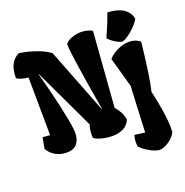

<svg xmlns="http://www.w3.org/2000/svg" viewBox="-172 -969 1293 1339"><g transform="rotate(-20 474.0 -299.5)"><path d="M512.2 10.3Q490.2 10.3 464.1 6.6Q438 2.9 414.3 -4.9Q390.6 -12.7 376 -23.9Q374.5 -32.2 374.5 -45.4Q374.5 -63 377.7 -84.5Q380.9 -106 387.2 -119.6L173.8 -571.3L171.4 -570.3Q175.8 -555.7 186 -517.6Q196.3 -479.5 209.2 -427.7Q222.2 -376 234.9 -319.6Q247.6 -263.2 257.6 -211.2Q267.6 -159.2 271.5 -121.1Q272 -115.7 272.2 -110.1Q272.5 -104.5 272.5 -99.1Q272.5 -53.2 248.8 -21.7Q225.1 9.8 168.9 9.8Q125.5 9.8 87.6 -11.7Q49.8 -33.2 32.7 -69.3L47.9 -148.9L102.1 -144.5L98.1 -573.7Q77.1 -575.2 54.7 -581.1Q32.2 -586.9 13.7 -598.6Q13.7 -627.9 19.3 -657.7Q24.9 -687.5 41.7 -713.1Q58.6 -738.8 91.3 -756.3Q114.7 -753.4 153.1 -744.4Q191.4 -735.4 234.4 -718.8Q277.3 -702.1 313.5 -676.3L502.9 -190.9L504.9 -192.9Q499 -227.5 489.7 -282.2Q480.5 -336.9 470.2 -399.7Q460 -462.4 450.9 -522.5Q441.9 -582.5 436.3 -629.4Q430.7 -676.3 430.7 -698.2Q439.9 -717.8 475.6 -732.2Q511.2 -746.6 549.8 -746.6Q569.3 -746.6 593 -741.2Q616.7 -735.8 631.8 -725.6L589.8 -169.9Q609.4 -146 622.8 -122.8Q636.2 -99.6 642.6 -64Q626.5 -24.9 591.1 -7.3Q555.7 10.3 512.2 10.3ZM800.3 -585Q788.1 -585.4 769.3 -594.5Q750.5 -603.5 732.2 -617.4Q713.9 -631.3 702.1 -645Q725.1 -697.3 741 -735.8Q756.8 -774.4 769.5 -811.5Q802.7 -811.5 838.1 -802.2Q873.5 -793 900.9 -770Q928.2 -747.1 938 -705.6Q930.2 -689 912.8 -668.9Q895.5 -648.9 874.5 -630.6Q853.5 -612.3 833.5 -599.9Q813.5 -587.4 800.3 -585ZM781.2 213.9Q752 208.5 724.6 194.3Q697.3 180.2 677 164.3Q656.7 148.4 647.9 137.2Q646 109.4 647.2 93.3Q648.4 77.1 654.8 55.2Q668 56.2 689.2 59.3Q710.4 62.5 731 65.4L747.1 -275.9L685.1 -497.1Q700.2 -515.1 725.3 -531.5Q750.5 -547.9 781.2 -558.1Q812 -568.4 842.8 -567.9Q864.3 -567.9 884.8 -561Q905.3 -554.2 921.9 -539.6Q920.9 -530.8 916.7 -493.7Q912.6 -456.5 906.2 -405.8Q899.9 -355 891.8 -302.2Q883.8 -249.5 874.5 -209L870.6 -191.9L868.7 -181.2L870.6 -182.1Q874.5 -165.5 882.1 -129.4Q889.6 -93.3 897.2 -48.1Q904.8 -2.9 908.9 42.5Q913.1 87.9 910.2 124Q908.2 137.7 888.7 158.9Q869.1 180.2 840.1 197Q811 213.9 781.2 213.9Z"/></g></svg>

Font: Fruktur
Style: Regular
Weight: 400
Designer: Viktoriya Grabowska, Eben Sorkin
Foundry: Viktoriya Grabowska
Version: Version 1.008; ttfautohint (v1.8.4.7-5d5b)